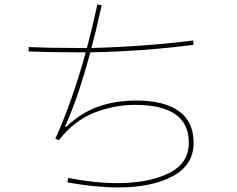

<svg xmlns="http://www.w3.org/2000/svg" viewBox="-20 -813 1040 844"><path d="M831 -185Q831 -87 738.5 -38Q646 11 501 11Q403 11 277 -11L279 -31Q397 -8 494 -8Q634 -8 722 -51.5Q810 -95 810 -186Q810 -352 574 -352Q481 -352 393 -317Q305 -282 239 -197L223 -203Q296 -363 357 -583H325Q194 -583 106 -587V-606Q197 -602 330 -602H362Q386 -691 408 -793L427 -790Q405 -689 382 -602Q614 -608 829 -635L831 -616Q608 -587 377 -583Q323 -382 266 -257L270 -255Q336 -317 411 -344Q486 -371 581 -371Q700 -371 765.5 -325Q831 -279 831 -185Z"/></svg>

Font: IBM Plex Sans JP Thin
Style: Regular
Weight: 100
Designer: Mike Abbink; Paul van der Laan; Pieter van Rosmalen; Wujin Sim; Yejin Wi; Jinhee Kim; Boomi Park; Yona Kim; Kichan Ma
Foundry: Sandoll Inc.
Version: Version 1.001